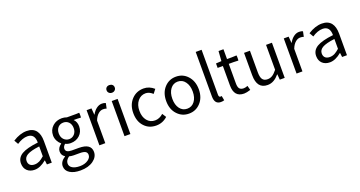

<svg xmlns="http://www.w3.org/2000/svg" viewBox="-49 -1628 5105 2723"><g transform="rotate(-20 2503.0 -266.5)"><path d="M211.9 12.7Q143.6 12.7 100.6 -26.4Q56.6 -67.4 56.6 -137.7Q56.6 -223.6 134.8 -270.5Q211.9 -316.4 382.8 -335.9Q382.8 -469.7 273.4 -469.7Q198.2 -469.7 114.3 -413.1L79.1 -474.6Q187.5 -543.9 288.1 -543.9Q381.8 -543.9 428.7 -484.4Q471.7 -428.7 471.7 -326.2V-163.1V0H398.4L390.6 -63.5H387.7Q295.9 12.7 211.9 12.7ZM237.3 -58.6Q274.4 -58.6 310.5 -76.2Q341.8 -92.8 382.8 -128.9V-203.1V-277.3Q252.9 -261.7 196.3 -228.5Q143.6 -197.3 143.6 -143.6Q143.6 -100.6 170.9 -78.1Q195.3 -58.6 237.3 -58.6Z M819.3 244.1Q719.7 244.1 661.1 207Q599.6 168.9 599.6 101.6Q599.6 32.2 678.7 -18.6V-22.5Q629.9 -50.8 629.9 -109.4Q629.9 -165 689.5 -208V-211.9Q660.2 -235.4 641.6 -270.5Q620.1 -310.5 620.1 -354.5Q620.1 -439.5 679.7 -493.2Q736.3 -543.9 819.3 -543.9Q856.4 -543.9 893.6 -530.3H985.4H1032.2Q1048.8 -530.3 1078.1 -532.2Q1081.1 -531.2 1081.1 -496.1Q1081.1 -460.9 1078.1 -459Q1059.6 -461.9 1024.4 -461.9H969.7Q1012.7 -420.9 1012.7 -352.5Q1012.7 -269.5 956.1 -217.8Q902.3 -168 819.3 -168Q777.3 -168 740.2 -186.5Q706.1 -157.2 706.1 -123Q706.1 -65.4 798.8 -65.4H902.3Q1086.9 -65.4 1086.9 60.5Q1086.9 136.7 1014.6 189.5Q938.5 244.1 819.3 244.1ZM832 183.6Q905.3 183.6 955.1 149.4Q1001 118.2 1001 74.2Q1001 39.1 973.6 23.4Q947.3 8.8 892.6 8.8H846.7H800.8Q767.6 8.8 732.4 0Q677.7 39.1 677.7 89.8Q677.7 132.8 718.8 158.2Q759.8 183.6 832 183.6ZM819.3 -228.5Q866.2 -228.5 898.4 -262.7Q931.6 -297.9 931.6 -354.5Q931.6 -411.1 899.4 -445.3Q867.2 -478.5 819.3 -478.5Q770.5 -478.5 739.3 -446.3Q706.1 -411.1 706.1 -354.5Q706.1 -297.9 739.3 -262.7Q773.4 -228.5 819.3 -228.5Z M1190.4 0V-264.6V-530.3H1263.7L1271.5 -433.6H1274.4Q1302.7 -485.4 1340.8 -513.7Q1380.9 -543.9 1424.8 -543.9Q1459 -543.9 1481.4 -532.2L1464.8 -454.1Q1442.4 -462.9 1413.1 -462.9Q1376 -462.9 1342.8 -435.5Q1303.7 -404.3 1279.3 -340.8V0Z M1569.3 0V-530.3H1658.2V-264.6V0ZM1614.3 -639.6Q1587.9 -639.6 1570.3 -656.2Q1552.7 -672.9 1552.7 -697.3Q1552.7 -723.6 1569.8 -739.3Q1586.9 -754.9 1614.3 -754.9Q1641.6 -754.9 1658.7 -739.3Q1675.8 -723.6 1675.8 -697.3Q1675.8 -671.9 1658.2 -656.2Q1641.6 -639.6 1614.3 -639.6Z M2046.9 12.7Q1938.5 12.7 1870.1 -60.5Q1797.9 -135.7 1797.9 -264.6Q1797.9 -391.6 1875 -470.7Q1946.3 -543.9 2053.7 -543.9Q2137.7 -543.9 2209 -481.4L2163.1 -421.9Q2110.4 -469.7 2056.6 -469.7Q1984.4 -469.7 1937.5 -412.6Q1890.6 -355.5 1890.6 -264.2Q1890.6 -172.9 1936 -117.2Q1981.4 -61.5 2054.7 -61.5Q2122.1 -61.5 2179.7 -114.3L2217.8 -54.7Q2144.5 12.7 2046.9 12.7Z M2541 12.7Q2438.5 12.7 2369.1 -60.5Q2294.9 -137.7 2294.9 -265.1Q2294.9 -392.6 2369.1 -470.7Q2438.5 -543.9 2541 -543.9Q2644.5 -543.9 2712.9 -470.7Q2787.1 -391.6 2787.1 -264.6Q2787.1 -137.7 2712.9 -60.5Q2643.6 12.7 2541 12.7ZM2541 -61.5Q2610.4 -61.5 2652.8 -117.2Q2695.3 -172.9 2695.3 -264.6Q2695.3 -356.4 2652.3 -413.1Q2611.3 -469.7 2541 -469.7Q2472.7 -469.7 2430.2 -413.1Q2387.7 -356.4 2387.7 -264.6Q2387.7 -172.9 2429.7 -117.2Q2471.7 -61.5 2541 -61.5Z M3020.5 12.7Q2926.8 12.7 2926.8 -105.5V-777.3H3015.6V-438.5V-99.6Q3015.6 -61.5 3041 -61.5Q3049.8 -61.5 3059.6 -63.5L3072.3 4.9Q3051.8 12.7 3020.5 12.7Z M3372.1 12.7Q3220.7 12.7 3220.7 -164.1V-458H3141.6V-525.4L3224.6 -530.3L3235.4 -678.7H3309.6V-530.3H3381.8Q3418 -530.3 3453.1 -533.2Q3456.1 -531.2 3456.1 -494.1Q3456.1 -457 3453.1 -455.1Q3426.8 -458 3381.8 -458H3309.6V-309.6V-162.1Q3309.6 -110.4 3327.1 -85.9Q3346.7 -59.6 3391.6 -59.6Q3417 -59.6 3452.1 -73.2L3469.7 -6.8Q3409.2 12.7 3372.1 12.7Z M3727.5 12.7Q3566.4 12.7 3566.4 -194.3V-530.3H3655.3V-205.1Q3655.3 -130.9 3678.7 -97.7Q3702.1 -64.5 3754.9 -64.5Q3794.9 -64.5 3828.1 -85.9Q3859.4 -105.5 3898.4 -154.3V-530.3H3987.3V-264.6V0H3913.1L3906.2 -83H3903.3Q3863.3 -36.1 3824.2 -13.7Q3779.3 12.7 3727.5 12.7Z M4166 0V-264.6V-530.3H4239.3L4247.1 -433.6H4250Q4278.3 -485.4 4316.4 -513.7Q4356.4 -543.9 4400.4 -543.9Q4434.6 -543.9 4457 -532.2L4440.4 -454.1Q4418 -462.9 4388.7 -462.9Q4351.6 -462.9 4318.4 -435.5Q4279.3 -404.3 4254.9 -340.8V0Z M4667 12.7Q4598.6 12.7 4555.7 -26.4Q4511.7 -67.4 4511.7 -137.7Q4511.7 -223.6 4589.8 -270.5Q4667 -316.4 4837.9 -335.9Q4837.9 -469.7 4728.5 -469.7Q4653.3 -469.7 4569.3 -413.1L4534.2 -474.6Q4642.6 -543.9 4743.2 -543.9Q4836.9 -543.9 4883.8 -484.4Q4926.8 -428.7 4926.8 -326.2V-163.1V0H4853.5L4845.7 -63.5H4842.8Q4751 12.7 4667 12.7ZM4692.4 -58.6Q4729.5 -58.6 4765.6 -76.2Q4796.9 -92.8 4837.9 -128.9V-203.1V-277.3Q4708 -261.7 4651.4 -228.5Q4598.6 -197.3 4598.6 -143.6Q4598.6 -100.6 4626 -78.1Q4650.4 -58.6 4692.4 -58.6Z"/></g></svg>

Font: Bpmf GenSeki Gothic R
Style: R
Weight: 400
Foundry: But Ko
Version: Version 1.320